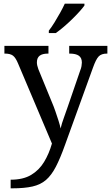

<svg xmlns="http://www.w3.org/2000/svg" viewBox="-20 -786 605 1046"><path d="M38 193Q106 193 149.5 167Q193 141 220 96.5Q247 52 263 -4L78 -441Q65 -472 50.5 -483Q36 -494 7 -494H4V-536H244V-494H241Q211 -494 196 -482.5Q181 -471 181 -446Q181 -438 183 -429Q185 -420 189 -409L262 -231Q272 -208 281.5 -180.5Q291 -153 299 -128Q307 -103 310 -86Q317 -115 328.5 -146Q340 -177 350 -207L417 -402Q422 -414 424 -425.5Q426 -437 426 -445Q426 -471 409.5 -482.5Q393 -494 360 -494H357V-536H565V-494H562Q533 -494 518 -479Q503 -464 486 -416L334 4Q308 77 284 123Q260 169 230.5 194.5Q201 220 157 230Q113 240 47 240H38ZM246 -619Q261 -638 277 -664Q293 -690 308 -717Q323 -744 333 -766H440V-756Q431 -743 413 -723Q395 -703 372.5 -681Q350 -659 327 -639.5Q304 -620 284 -606H246Z"/></svg>

Font: Noto Serif Vithkuqi
Style: Regular
Weight: 400
Version: Version 1.005